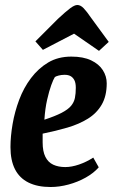

<svg xmlns="http://www.w3.org/2000/svg" viewBox="-20 -740 456 770"><path d="M183 10Q130 10 94 -8Q58 -26 40 -61.5Q22 -97 22 -150Q22 -193 30.5 -242.5Q39 -292 57 -340Q75 -388 104.5 -427Q134 -466 173.5 -489.5Q213 -513 266 -513Q314 -513 345.5 -498Q377 -483 392.5 -458.5Q408 -434 408 -406Q408 -355 388 -320.5Q368 -286 332.5 -264Q297 -242 251 -228.5Q205 -215 151 -204V-169Q151 -133 162 -111Q173 -89 193.5 -79.5Q214 -70 242 -70Q267 -70 296.5 -80Q326 -90 354 -108L376 -69Q356 -46 324 -28Q292 -10 255 0Q218 10 183 10ZM158 -260Q201 -274 227 -287.5Q253 -301 265 -315.5Q277 -330 280.5 -347.5Q284 -365 284 -388Q284 -407 278.5 -418Q273 -429 263.5 -434.5Q254 -440 239 -440Q226 -440 215 -437Q204 -434 200 -431Q194 -422 185.5 -398.5Q177 -375 169 -340Q161 -305 158 -260ZM377 -536 277 -605 152 -540 122 -574 213 -665Q243 -693 261 -706.5Q279 -720 290 -720Q303 -720 315.5 -707Q328 -694 345 -669L416 -572Z"/></svg>

Font: Faustina
Style: Bold Italic
Weight: 700
Italic angle: -8°
Designer: Alfonso Garcia
Foundry: http://www.omnibus-type.com
Version: Version 1.200